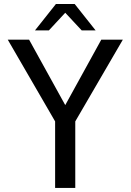

<svg xmlns="http://www.w3.org/2000/svg" viewBox="-20 -924 642 944"><path d="M254.9 -904.3H347.2L450.2 -774.4H381.8L300.8 -861.3L220.2 -774.4H151.9ZM251 -327.1 18.1 -729H123L300.8 -407.2L478 -729H584L350.1 -327.1V0H251Z"/></svg>

Font: Hack
Style: Regular
Weight: 400
Monospace: yes
Designer: Christopher Simpkins
Foundry: Christopher Simpkins
Version: Version 2.019; ttfautohint (v1.4.1) -l 4 -r 80 -G 350 -x 0 -